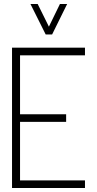

<svg xmlns="http://www.w3.org/2000/svg" viewBox="-20 -938 484 958"><path d="M208 -766 132 -918H168L224 -805L279 -918H315L240 -766ZM40 0V-700H404V-662H80V-368H310V-330H80V-38H404V0Z"/></svg>

Font: Stick No Bills ExtraLight
Style: Regular
Weight: 200
Designer: Kosala Senevirathne, Siva Puranthara, Lasantha Premarathna, Tharique Azeez
Foundry: mooniak
Version: Version 2.000